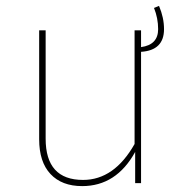

<svg xmlns="http://www.w3.org/2000/svg" viewBox="-20 -622 626 652"><path d="M537 -523Q537 -451 459 -446V0H439V-106Q375 10 259 10Q190 10 151.5 -31Q113 -72 113 -149V-519H135V-151Q135 -11 262 -11Q368 -11 437 -133V-519H459V-462Q517 -470 517 -523Q517 -560 503 -595L520 -602Q537 -562 537 -523Z"/></svg>

Font: FiraGO Thin
Style: Regular
Weight: 100
Designer: bBox Type
Foundry: bBox Type GmbH
Version: Version 1.001;PS 001.001;hotconv 1.0.88;makeotf.lib2.5.64775